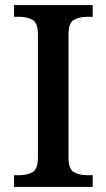

<svg xmlns="http://www.w3.org/2000/svg" viewBox="-20 -734 418 754"><path d="M35 0V-46H57Q87 -46 108 -58Q129 -70 129 -115V-599Q129 -644 108 -656Q87 -668 57 -668H35V-714H344V-668H321Q291 -668 270 -656Q249 -644 249 -599V-115Q249 -70 270 -58Q291 -46 321 -46H344V0Z"/></svg>

Font: Noto Serif Tibetan Medium
Style: Regular
Weight: 500
Designer: Monotype Design Team
Foundry: Monotype Imaging Inc.
Version: Version 2.103; ttfautohint (v1.8.4.7-5d5b)